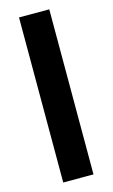

<svg xmlns="http://www.w3.org/2000/svg" viewBox="-113 -764 476 809"><g transform="rotate(-15 124.5 -360.0)"><path d="M190 0H58V-720H190Z"/></g></svg>

Font: Wix Madefor Display
Style: Bold
Weight: 700
Designer: Dalton Maag Ltd
Foundry: Dalton Maag Ltd
Version: Version 3.100